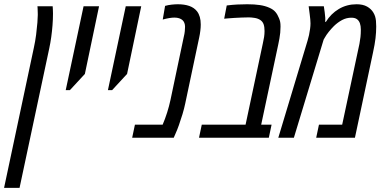

<svg xmlns="http://www.w3.org/2000/svg" viewBox="-62 -660 1846 920"><path d="M-42.5 240.2 100.1 -430.7Q106.9 -461.4 111.1 -493.9Q115.2 -526.4 117.2 -552Q119.1 -577.6 119.1 -588.9Q119.1 -587.4 118.9 -598.1Q118.7 -608.9 118.2 -619.9Q117.7 -630.9 117.2 -629.9H190.4Q190.9 -622.1 191.4 -613.3Q191.9 -604.5 191.9 -595.2Q191.9 -567.9 189.7 -539.6Q187.5 -511.2 183.6 -482.9Q179.7 -454.6 173.8 -427.2L31.7 240.2Z M252.9 -228 338.4 -629.9H412.6L344.7 -305.7L272.9 -228Z M455.1 -228 540.5 -629.9H614.7L546.9 -305.7L475.1 -228Z M571.3 0 584.5 -62.5H717.3Q729 -89.8 738.8 -120.6Q748.5 -151.4 754.9 -181.2L818.8 -484.4Q822.3 -498 823.5 -510.7Q824.7 -523.4 824.7 -531.7Q824.7 -542 821.5 -550Q818.4 -558.1 812.5 -563.5Q806.2 -569.3 796.4 -572.5Q786.6 -575.7 773.9 -575.7Q763.2 -575.7 749.5 -573.5Q735.8 -571.3 717.8 -566.4L729 -631.8Q744.6 -636.2 761.2 -637.9Q777.8 -639.6 790 -639.6Q821.3 -639.6 844.7 -631.6Q868.2 -623.5 882.3 -605.5Q891.1 -593.8 895.5 -578.4Q899.9 -563 899.9 -542.5Q899.9 -528.3 897.9 -512.5Q896 -496.6 892.6 -481L825.7 -164.6Q820.8 -140.6 812.5 -113Q804.2 -85.4 795.4 -60.8Q786.6 -36.1 779.8 -21.5L770.5 0Z M891.6 0 904.8 -62.5H1114.7L1197.3 -451.2Q1201.2 -468.3 1203.4 -482.4Q1205.6 -496.6 1205.6 -511.2Q1205.6 -530.8 1201.2 -543.5Q1196.8 -556.2 1185.5 -564Q1173.8 -571.8 1158 -574.2Q1142.1 -576.7 1129.9 -576.7Q1114.3 -576.7 1096.4 -575.9Q1078.6 -575.2 1061.3 -574.2Q1043.9 -573.2 1028.3 -571.8L1012.2 -570.3L1024.4 -633.8Q1051.3 -637.2 1075.2 -638.4Q1099.1 -639.6 1122.6 -639.6Q1157.7 -639.6 1183.3 -635.7Q1209 -631.8 1228.5 -623Q1247.6 -614.7 1257.8 -602.5Q1268.1 -590.3 1274.9 -572.8Q1278.8 -563.5 1280.5 -554.9Q1282.2 -546.4 1282.2 -532.2Q1282.2 -517.6 1280.8 -503.4Q1279.3 -489.3 1276.9 -475.3Q1274.4 -461.4 1271.5 -447.8L1189.5 -62.5H1239.3L1226.1 0Z M1271.5 0 1411.6 -464.8Q1415.5 -477.1 1418.7 -491.9Q1421.9 -506.8 1423.8 -521.5Q1425.8 -536.1 1425.8 -547.9Q1425.8 -556.2 1424.8 -566.7Q1423.8 -577.1 1421.9 -592.3Q1419.9 -607.4 1417 -629.9H1489.7Q1492.2 -615.2 1493.9 -601.1Q1495.6 -586.9 1496.6 -574.2Q1496.6 -568.8 1496.6 -564.5Q1496.6 -560.1 1496.1 -555.2H1499.5Q1523.4 -594.2 1561.5 -616.9Q1599.6 -639.6 1646.5 -639.6Q1677.2 -639.6 1697 -628.4Q1716.8 -617.2 1727.1 -599.6Q1732.4 -590.8 1735.4 -581.3Q1738.3 -571.8 1739.5 -560.1Q1740.7 -548.3 1740.7 -532.7Q1740.7 -505.9 1737.3 -476.6Q1733.9 -447.3 1725.1 -407.2L1638.7 0H1453.1L1466.3 -62.5H1577.6L1651.9 -410.6Q1657.2 -433.6 1660.4 -450.4Q1663.6 -467.3 1665.3 -482.9Q1667 -498.5 1667 -518.1Q1667 -535.6 1662.6 -548.3Q1658.2 -561 1648.4 -568.1Q1638.7 -575.2 1621.6 -575.2Q1598.1 -575.2 1577.1 -564Q1556.2 -552.7 1538.1 -535.2Q1525.4 -522.5 1513.4 -507.6Q1501.5 -492.7 1495.1 -481L1488.8 -470.2L1346.2 0Z"/></svg>

Font: Open Sans Condensed
Style: Italic
Weight: 400
Width: 3
Italic angle: -12°
Designer: Monotype Design Team
Foundry: Monotype Imaging Inc.
Version: Version 3.000